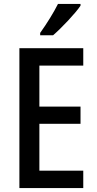

<svg xmlns="http://www.w3.org/2000/svg" viewBox="-20 -960 495 980"><path d="M391 -931V-940H276C254 -896 220 -841 185 -792V-780H251C295 -818 365 -892 391 -931ZM405 0V-89H181V-328H391V-416H181V-625H405V-714H79V0Z"/></svg>

Font: Noto Sans Tamil Condensed Medium
Style: Regular
Weight: 500
Width: 3
Designer: Jelle Bosma - Monotype Design Team
Foundry: Monotype Imaging Inc.
Version: Version 2.004